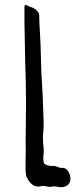

<svg xmlns="http://www.w3.org/2000/svg" viewBox="-20 -569 314 801"><path d="M233.4 211.9Q226.1 211.9 219 210.2Q211.9 208.5 204.6 208.5Q197.3 208.5 190.4 210.4L187 210.9L164.6 207L155.3 206.5Q147 209.5 139.6 209.5Q111.3 209.5 92.3 171.9Q88.4 164.6 87.9 155.3V154.3Q86.4 140.1 86.4 126L87.4 61L86.9 33.2Q86.9 -17.6 87.9 -67.4L88.4 -138.2Q88.4 -226.1 85 -314.9Q82 -447.3 82 -474.6V-545.4L88.4 -549.3Q97.7 -543 107.9 -540Q132.3 -532.7 142.6 -512.7Q143.6 -509.8 143.6 -505.4Q143.6 -481 146 -443.4Q149.9 -383.3 150.9 -323.2Q152.3 -255.9 155 -225.8Q157.7 -195.8 161.6 -73.7L162.1 -47.4L161.6 -30.8Q159.2 -12.2 159.2 6.3Q159.2 27.8 162.1 49.3L162.6 59.1L162.1 69.8Q160.6 81.5 160.6 91.3Q160.6 105.5 164.1 113.8Q179.7 123.5 196.3 123.5L202.6 123Q211.4 123 220.5 127.4Q229.5 131.8 238.8 131.8L241.7 131.3Q257.3 131.3 267.6 151.4Q273.9 164.1 273.9 176.3Q273.9 196.8 257.8 206.5Q248.5 211.9 233.4 211.9Z"/></svg>

Font: Kurland
Style: Regular
Weight: 400
Designer: GGBot
Version: 0.22